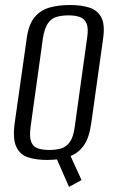

<svg xmlns="http://www.w3.org/2000/svg" viewBox="-20 -619 449 756"><path d="M251.8 116.9 204.3 8.7Q195.4 9.4 186.3 10.1Q177.3 10.8 166.1 10.8Q123.1 10.8 91 0.7Q58.9 -9.5 44.1 -40.9Q29.2 -72.4 38.1 -136.4L85.2 -467.8Q92.9 -523.5 116.5 -551.6Q140.1 -579.7 175.9 -589.5Q211.7 -599.3 255.3 -599.3Q299.9 -599.3 331.8 -589.1Q363.8 -579 378.8 -550.9Q393.8 -522.8 386.1 -467.8L339.7 -136.7Q331.7 -77.1 310.5 -47Q289.4 -16.9 257.8 -4.8L301.1 90.1ZM174 -28.5Q200.7 -28.5 220.8 -34.5Q241 -40.6 255 -60Q269 -79.5 274.2 -119L322.8 -468Q329.1 -507.8 320.5 -527.1Q311.8 -546.4 293.2 -552.5Q274.6 -558.5 249.4 -558.5Q223.5 -558.5 202.8 -552.5Q182.1 -546.4 168.7 -527.1Q155.2 -507.8 148.9 -468L100.4 -119Q95.1 -79.5 103 -60Q110.9 -40.6 129.8 -34.5Q148.8 -28.5 174 -28.5Z"/></svg>

Font: Alumni Sans Thin
Style: Italic
Weight: 100
Italic angle: -8°
Designer: Robert E. Leuschke
Foundry: Robert E. Leuschke
Version: Version 1.016